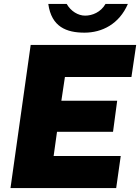

<svg xmlns="http://www.w3.org/2000/svg" viewBox="-20 -950 708 970"><path d="M626 -930H513C489 -888 446 -871 410 -871C375 -871 338 -893 317 -930H224C240 -814 316 -785 407 -785C495 -785 582 -828 626 -930ZM33 0H567L590 -162H251L268 -284H551L572 -441H290L308 -561H644L668 -723H135Z"/></svg>

Font: United Sans Black
Style: Italic
Weight: 900
Italic angle: -8°
Designer: Pablo Impallari, Rodrigo Fuenzalida (Modified by Dan O. Williams)
Version: Version 1.000;PS 001.000;hotconv 1.0.88;makeotf.lib2.5.64775